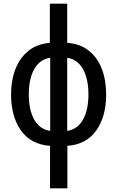

<svg xmlns="http://www.w3.org/2000/svg" viewBox="-20 -780 635 1040"><path d="M251 240V10Q146 2 93 -74Q40 -150 40 -267Q40 -346 64 -407Q88 -468 134.5 -505Q181 -542 250 -548V-760H344V-548Q414 -543 461 -505.5Q508 -468 531.5 -407Q555 -346 555 -267Q555 -150 502 -74Q449 2 345 10V240ZM136 -269Q136 -183 166 -131Q196 -79 252 -71V-467Q196 -459 166 -406.5Q136 -354 136 -269ZM459 -269Q459 -354 429 -406.5Q399 -459 344 -467V-71Q399 -79 429 -131Q459 -183 459 -269Z"/></svg>

Font: Noto Sans ExtraCondensed Medium
Style: Regular
Weight: 500
Width: 2
Designer: Monotype Design Team
Foundry: Monotype Imaging Inc.
Version: Version 2.013; ttfautohint (v1.8.4.7-5d5b)